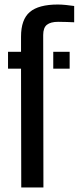

<svg xmlns="http://www.w3.org/2000/svg" viewBox="-20 -829 348 849"><path d="M15.5 -525.5V-600H73V-667Q73 -743 112 -776Q151 -809 236 -809Q251.5 -809 271.5 -807Q291.5 -805 308 -802.5V-730.5Q292.5 -731 274.5 -731.8Q256.5 -732.5 237 -732.5Q204 -732.5 187.5 -719.5Q171 -706.5 171 -674L172 0H74L73 -525.5ZM215.5 -525.5V-600H288V-525.5Z"/></svg>

Font: Big Shoulders Stencil Text SemiBold
Style: Regular
Weight: 600
Designer: Patric King
Foundry: XO Type Co
Version: Version 1.000